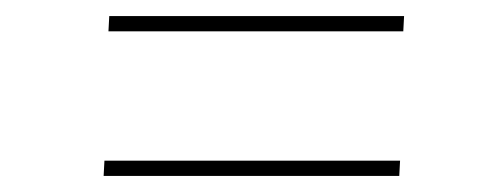

<svg xmlns="http://www.w3.org/2000/svg" viewBox="-20 -423 622 239"><path d="M115 -384 116 -403H483L482 -384ZM109 -204 110 -223H478L477 -204Z"/></svg>

Font: Literata 72pt
Style: Bold Italic
Weight: 700
Italic angle: -2°
Designer: Latin by Veronika Burian and Jose Scaglione. Greek by Irene Vlachou. Cyrillic by Vera Evstafieva
Foundry: TypeTogether
Version: Version 3.002